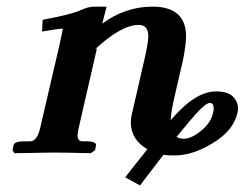

<svg xmlns="http://www.w3.org/2000/svg" viewBox="-20 -465 744 584"><path d="M618.2 -151.9Q608.4 -151.9 587.6 -130.9Q566.9 -109.9 517.1 -48.8Q525.9 -43 539.1 -43Q562 -43 592 -67.4Q622.1 -91.8 627.9 -122.1Q629.9 -126 629.9 -133.8Q630.4 -151.9 618.2 -151.9ZM420.9 -291Q430.7 -335.9 431.2 -354Q431.2 -389.2 401.9 -389.2Q348.6 -389.2 269 -314.9L274.9 -317.9L219.2 -75.2Q216.3 -62 215.8 -53.2Q215.8 -35.2 231 -35.2H245.1Q258.3 -35.2 265.6 -32Q272.9 -28.8 272 -22.9L269 -7.8L255.9 1Q179.7 -1 142.1 -1L23.9 1L18.1 -7.8L21 -22.9Q23.9 -35.2 53.2 -35.2H71.8Q92.8 -35.2 102.1 -75.2L159.2 -320.8Q171.4 -375 170.9 -377.9Q157.7 -377.9 107.9 -369.1L109.9 -404.8Q197.8 -420.9 230 -436Q249 -444.8 268.1 -444.8H304.2L291 -393.1Q360.8 -444.8 443.8 -444.8Q545.9 -444.8 545.9 -354Q545.9 -331.1 537.1 -284.2L512.2 -176.8Q500 -125 499 -99.1Q573.2 -187 637.2 -187Q672.4 -187 688.2 -171.4Q704.1 -155.8 704.1 -133.8Q704.1 -128.9 702.1 -121.1Q689.9 -67.9 627.9 -30Q565.9 7.8 511.2 7.8Q487.3 7.8 477.1 5.9Q468.3 18.1 442.1 51.5Q416 85 405.8 99.1L360.8 74.2L428.2 -11.2Q378.4 -40 377.9 -91.8Q377.9 -104 380.9 -117.2Z"/></svg>

Font: Linux Libertine
Style: Semibold Italic
Weight: 600
Italic angle: -11.5°
Designer: Philipp H. Poll
Foundry: Philipp H. Poll
Version: Version 5.1.2 ; ttfautohint (v0.9)